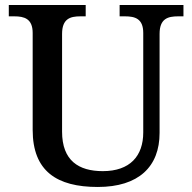

<svg xmlns="http://www.w3.org/2000/svg" viewBox="-20 -734 765 764"><path d="M369 10C532 10 615 -71 615 -205V-599C615 -660 648 -669 689 -669H710V-714H456V-669H477C517 -669 550 -660 550 -603V-207C550 -113 497 -53 389 -53C293 -53 227 -95 227 -210V-599C227 -660 260 -669 300 -669H321V-714H15V-669H37C76 -669 110 -660 110 -603V-217C110 -53 206 10 369 10Z"/></svg>

Font: Noto Serif Tamil Medium
Style: Italic
Weight: 500
Italic angle: -12°
Designer: Indian Type Foundry, Tom Grace, and the Monotype Design Team
Foundry: Monotype Imaging Inc.
Version: Version 2.003